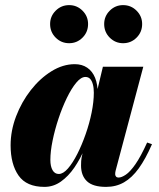

<svg xmlns="http://www.w3.org/2000/svg" viewBox="-20 -721 620 751"><path d="M154 10Q83.5 10 52.5 -34.5Q21.5 -79 21.5 -152.5Q21.5 -210 43 -266.2Q64.5 -322.5 100.5 -368.5Q136.5 -414.5 181.2 -442.2Q226 -470 272.5 -470Q301 -470 321.2 -456.2Q341.5 -442.5 352 -416.5Q362.5 -390.5 362.5 -353.5Q362.5 -332.5 357 -297.8Q351.5 -263 340 -222Q328.5 -181 311.2 -140.2Q294 -99.5 270.8 -65.5Q247.5 -31.5 218.2 -10.8Q189 10 154 10ZM210 -40.5Q227 -40.5 245.8 -62Q264.5 -83.5 282.5 -119Q300.5 -154.5 315.2 -196.8Q330 -239 338.5 -281.2Q347 -323.5 347 -358.5Q347 -377.5 343.2 -391.2Q339.5 -405 332.5 -412.5Q325.5 -420 314 -420Q297 -420 278.2 -397.5Q259.5 -375 241.5 -338Q223.5 -301 209 -257.5Q194.5 -214 185.8 -171.5Q177 -129 177 -95.5Q177 -70.5 185.5 -55.5Q194 -40.5 210 -40.5ZM395 10Q343.5 10 320.2 -12Q297 -34 297 -73.5Q297 -83.5 297.5 -91Q298 -98.5 299 -103.5L315 -179L340.5 -259.5L354.5 -343L382.5 -460H540.5L432.5 -54.5Q430.5 -47 430.5 -39.5Q430.5 -34.5 433.8 -30.5Q437 -26.5 443.5 -26.5Q455.5 -26.5 472.2 -37.8Q489 -49 509.8 -78.8Q530.5 -108.5 555.5 -163.5L574.5 -157Q549.5 -99.5 522.8 -62.5Q496 -25.5 465 -7.8Q434 10 395 10ZM461.5 -552Q431 -552 409.2 -573.8Q387.5 -595.5 387.5 -627Q387.5 -657.5 409.2 -679.2Q431 -701 461.5 -701Q492.5 -701 514.2 -679.2Q536 -657.5 536 -627Q536 -595.5 514.2 -573.8Q492.5 -552 461.5 -552ZM250.5 -552Q219.5 -552 197.8 -573.8Q176 -595.5 176 -627Q176 -657.5 197.8 -679.2Q219.5 -701 250.5 -701Q281 -701 302.8 -679.2Q324.5 -657.5 324.5 -627Q324.5 -595.5 302.8 -573.8Q281 -552 250.5 -552Z"/></svg>

Font: Bodoni Moda ExtraBold
Style: Italic
Weight: 800
Italic angle: -13°
Version: Version 2.005